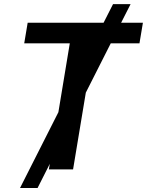

<svg xmlns="http://www.w3.org/2000/svg" viewBox="-20 -840 729 952"><path d="M79.2 92.3H166.2L226.9 -27.7L222.3 0H342.3L405.5 -380.7L529.1 -625H671.5L688.6 -727.3H580.6L627.5 -819.6H540.5L493.6 -727.3H117.2L100.1 -625H326L269.5 -283.7Z"/></svg>

Font: Magic Ui Pro Semi Bold
Style: Italic
Weight: 600
Italic angle: -9.39999°
Designer: Stefan Endress, Andreas Faust
Version: Version 1.000;FEAKit 1.0